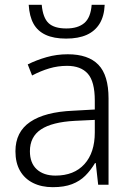

<svg xmlns="http://www.w3.org/2000/svg" viewBox="-20 -766 547 796"><path d="M414 -746Q412 -699 393 -668Q374 -637 339.5 -621.5Q305 -606 254 -606Q203 -606 169.5 -621.5Q136 -637 119 -667.5Q102 -698 99 -746H153Q158 -692 181.5 -670Q205 -648 255 -648Q303 -648 329.5 -670.5Q356 -693 360 -746ZM261 -541Q346 -541 388 -497.5Q430 -454 430 -358V0H387L377 -90H374Q356 -60 333.5 -37.5Q311 -15 278.5 -2.5Q246 10 199 10Q152 10 117 -7.5Q82 -25 63 -58Q44 -91 44 -139Q44 -219 105 -260.5Q166 -302 283 -307L373 -312V-349Q373 -428 344 -460.5Q315 -493 258 -493Q220 -493 184.5 -482.5Q149 -472 113 -453L95 -499Q131 -517 173 -529Q215 -541 261 -541ZM290 -265Q196 -260 150 -229.5Q104 -199 104 -139Q104 -90 132.5 -64Q161 -38 210 -38Q287 -38 330 -85.5Q373 -133 373 -217V-269Z"/></svg>

Font: Noto Sans Display Light
Style: Regular
Weight: 300
Designer: Monotype Design Team
Foundry: Monotype Imaging Inc.
Version: Version 2.003